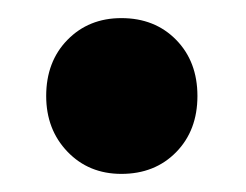

<svg xmlns="http://www.w3.org/2000/svg" viewBox="-20 -395 272 212"><path d="M198 -289Q198 -251 174.5 -227Q151 -203 114 -203Q78 -203 54.5 -227.5Q31 -252 31 -289Q31 -327 54.5 -351Q78 -375 114 -375Q151 -375 174.5 -351Q198 -327 198 -289Z"/></svg>

Font: Montserrat SemiBold
Style: Regular
Weight: 600
Designer: Julieta Ulanovsky
Foundry: Julieta Ulanovsky
Version: Version 6.001